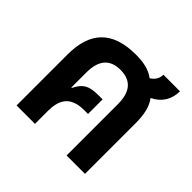

<svg xmlns="http://www.w3.org/2000/svg" viewBox="-147 -739 893 893"><g transform="rotate(45 299.5 -292.0)"><path d="M69 0H190V-84C190 -151 211 -207 307 -207H332V-303H307C247 -303 218 -291 193 -239L190 -240V-337C190 -416 222 -459 294 -459C366 -459 398 -416 398 -337V0H519V-335C519 -390 509 -435 485 -465C535 -489 560 -532 560 -584H451C451 -559 438 -540 417 -527C387 -551 345 -560 295 -560C138 -560 69 -481 69 -336Z"/></g></svg>

Font: Noto Sans Thai SemCond SemBd
Style: Regular
Weight: 600
Width: 4
Designer: Monotype Design Team
Foundry: Monotype Imaging Inc.
Version: Version 2.002